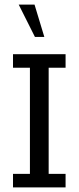

<svg xmlns="http://www.w3.org/2000/svg" viewBox="-20 -820 344 840"><path d="M36.9 0V-59.3H110.9V-523.7H36.9V-583H266.9V-523.7H192.9V-59.3H266.9V0ZM132.8 -658.5 61.9 -799.8H131.1L173.9 -658.5Z"/></svg>

Font: Rokkitt SemiBold
Style: Regular
Weight: 600
Designer: Vernon Adams
Foundry: Vernon Adams
Version: Version 3.103